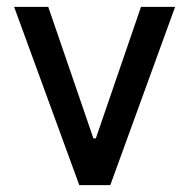

<svg xmlns="http://www.w3.org/2000/svg" viewBox="-20 -537 549 557"><path d="M210 0 21 -517H120L251 -135.5H258L389 -517H488L300 0Z"/></svg>

Font: Public Sans Thin Medium
Style: Regular
Weight: 500
Version: Version 2.001